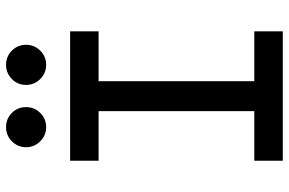

<svg xmlns="http://www.w3.org/2000/svg" viewBox="-178 -764 942 626"><g transform="rotate(-90 293.0 -451.0)"><path d="M243.7 0V-693.4H341.3V0ZM82 0V-92.8H503.9V0ZM82 -600.6V-693.4H503.9V-600.6ZM394.5 -771.5Q367.7 -771.5 348.4 -790.8Q329.1 -810.1 329.1 -836.9Q329.1 -864.3 348.4 -883.3Q367.7 -902.3 394.5 -902.3Q421.9 -902.3 440.9 -883.3Q460 -864.3 460 -836.9Q460 -810.1 440.9 -790.8Q421.9 -771.5 394.5 -771.5ZM191.4 -771.5Q164.6 -771.5 145.3 -790.8Q126 -810.1 126 -836.9Q126 -864.3 145.3 -883.3Q164.6 -902.3 191.4 -902.3Q218.8 -902.3 237.8 -883.3Q256.8 -864.3 256.8 -836.9Q256.8 -810.1 237.8 -790.8Q218.8 -771.5 191.4 -771.5Z"/></g></svg>

Font: Cascadia Mono PL
Style: Regular
Weight: 400
Monospace: yes
Designer: Aaron Bell
Foundry: Saja Typeworks
Version: Version 2102.003